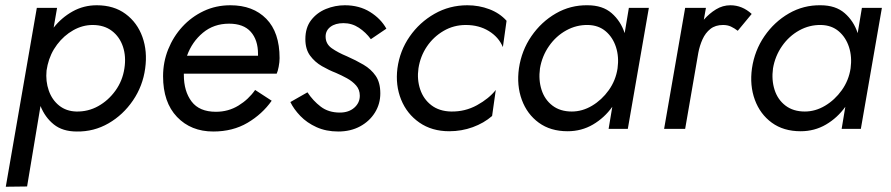

<svg xmlns="http://www.w3.org/2000/svg" viewBox="-20 -490 3387 730"><path d="M83 219 2 220 120 -460H197L184 -385Q214 -423 256 -446.5Q298 -470 348 -470Q413 -470 457.5 -437Q502 -404 521.5 -349.5Q541 -295 532 -230Q523 -163 485.5 -108Q448 -53 392.5 -21Q337 11 272 10Q218 10 184.5 -17Q151 -44 134 -87ZM453 -230Q460 -275 447.5 -312.5Q435 -350 405.5 -372.5Q376 -395 332 -395Q294 -395 258.5 -375Q223 -355 197 -320.5Q171 -286 161 -243L157 -222Q153 -181 165.5 -145.5Q178 -110 205 -88.5Q232 -67 270 -66Q315 -65 353.5 -86.5Q392 -108 419 -145.5Q446 -183 453 -230Z M791 10Q706 10 653 -45.5Q600 -101 600 -200Q600 -254 619.5 -302.5Q639 -351 673.5 -388.5Q708 -426 754.5 -448Q801 -470 856 -470Q942 -470 992.5 -418.5Q1043 -367 1043 -269Q1043 -254 1039.5 -236Q1036 -218 1032 -210H679Q679 -208 679 -205Q679 -143 708.5 -104Q738 -65 801 -65Q848 -65 886.5 -88.5Q925 -112 950 -148L1013 -107Q977 -56 921 -23Q865 10 791 10ZM851 -400Q793 -400 751.5 -365.5Q710 -331 691 -278H961Q961 -281 961 -285Q961 -338 933.5 -369Q906 -400 851 -400Z M1149 -139Q1170 -107 1199.5 -84.5Q1229 -62 1272 -62Q1306 -62 1327 -80.5Q1348 -99 1348 -126Q1348 -149 1334 -165Q1320 -181 1299 -192.5Q1278 -204 1257 -213Q1231 -223 1204 -238.5Q1177 -254 1159 -278.5Q1141 -303 1141 -341Q1141 -385 1163 -413.5Q1185 -442 1219.5 -456Q1254 -470 1291 -470Q1346 -470 1387 -444.5Q1428 -419 1449 -381L1390 -341Q1371 -367 1344.5 -384.5Q1318 -402 1286 -402Q1255 -402 1236.5 -388Q1218 -374 1218 -351Q1218 -323 1241.5 -306.5Q1265 -290 1299 -276Q1333 -261 1362 -244Q1391 -227 1408.5 -201.5Q1426 -176 1426 -135Q1426 -95 1405.5 -62Q1385 -29 1349 -9.5Q1313 10 1266 10Q1220 10 1183.5 -6.5Q1147 -23 1122 -49Q1097 -75 1084 -102Z M1571 -230Q1565 -188 1577.5 -150.5Q1590 -113 1620 -90Q1650 -67 1695 -66Q1748 -65 1793.5 -90Q1839 -115 1865 -148L1851 -49Q1820 -22 1777.5 -6.5Q1735 9 1688 9Q1622 9 1574.5 -24Q1527 -57 1505 -111.5Q1483 -166 1491 -230Q1500 -297 1537.5 -351Q1575 -405 1632 -437.5Q1689 -470 1757 -470Q1801 -470 1840.5 -455Q1880 -440 1906 -411L1892 -311Q1876 -349 1838.5 -372Q1801 -395 1751 -395Q1705 -395 1666.5 -372.5Q1628 -350 1603 -313Q1578 -276 1571 -230Z M1953 -230Q1963 -298 2000.5 -352.5Q2038 -407 2093.5 -439Q2149 -471 2214 -470Q2271 -470 2305.5 -440Q2340 -410 2355 -364L2371 -460H2447L2367 0H2294L2308 -84Q2278 -42 2234.5 -16.5Q2191 9 2138 9Q2073 9 2028.5 -23.5Q1984 -56 1964 -110.5Q1944 -165 1953 -230ZM2033 -230Q2027 -186 2039 -148.5Q2051 -111 2080.5 -88.5Q2110 -66 2154 -66Q2194 -66 2231 -88Q2268 -110 2294.5 -147Q2321 -184 2328 -230Q2334 -274 2322 -311Q2310 -348 2283 -371Q2256 -394 2216 -395Q2172 -396 2133 -374.5Q2094 -353 2067.5 -315Q2041 -277 2033 -230Z M2785 -373Q2772 -383 2759 -389Q2746 -395 2729 -395Q2700 -395 2681 -380Q2662 -365 2651 -340.5Q2640 -316 2635 -289L2585 0H2505L2585 -460H2664L2656 -415Q2677 -439 2702.5 -454.5Q2728 -470 2757 -470Q2802 -470 2838 -437Z M2839 -230Q2849 -298 2886.5 -352.5Q2924 -407 2979.5 -439Q3035 -471 3100 -470Q3157 -470 3191.5 -440Q3226 -410 3241 -364L3257 -460H3333L3253 0H3180L3194 -84Q3164 -42 3120.5 -16.5Q3077 9 3024 9Q2959 9 2914.5 -23.5Q2870 -56 2850 -110.5Q2830 -165 2839 -230ZM2919 -230Q2913 -186 2925 -148.5Q2937 -111 2966.5 -88.5Q2996 -66 3040 -66Q3080 -66 3117 -88Q3154 -110 3180.5 -147Q3207 -184 3214 -230Q3220 -274 3208 -311Q3196 -348 3169 -371Q3142 -394 3102 -395Q3058 -396 3019 -374.5Q2980 -353 2953.5 -315Q2927 -277 2919 -230Z"/></svg>

Font: Von Book
Style: Italic
Weight: 400
Version: Version 4.000; ttfautohint (v1.8.4.7-5d5b)